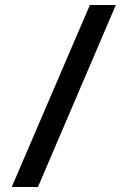

<svg xmlns="http://www.w3.org/2000/svg" viewBox="-20 -739 497 769"><path d="M444 -719 132 10H27L340 -719Z"/></svg>

Font: Cafe24 Danjunghae
Style: Regular
Weight: 400
Designer: Cafe24 thkim, hmlim, mnelim, nhlee, sslee, sskim, smlim, yjkim, sdjeong, hskwak & 4IRTF
Foundry: Cafe24
Version: Version 1.000